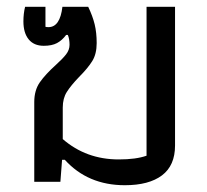

<svg xmlns="http://www.w3.org/2000/svg" viewBox="-20 -536 610 566"><path d="M171 -65H163L158 0H81V-235Q81 -270 97.5 -293.5Q114 -317 144 -344Q165 -363 175 -376Q185 -389 185 -404Q185 -421 180 -433H175Q163 -417 148 -409Q133 -401 109 -401Q80 -401 64.5 -420Q49 -439 49 -473Q49 -496 54 -516H114V-457Q117 -456 123 -456Q157 -456 164 -516H240Q253 -489 259 -464.5Q265 -440 265 -409Q265 -377 252 -356Q239 -335 213 -309Q189 -284 177 -265Q165 -246 165 -219V-126Q234 -66 330 -66Q381 -66 412 -77V-516H496V-107Q496 -48 457.5 -19Q419 10 348 10Q239 10 171 -65Z"/></svg>

Font: Athiti Medium
Style: Regular
Weight: 500
Designer: CadsonDemak Team
Foundry: CadsonDemak
Version: Version 1.032